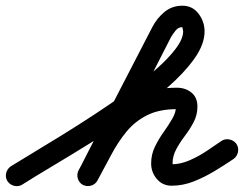

<svg xmlns="http://www.w3.org/2000/svg" viewBox="-56 -602 853 672"><path d="M-30 32Q-38 19 -34.5 4Q-31 -11 -18 -20Q11 -38 57.5 -66Q104 -94 160 -128.5Q216 -163 275.5 -202Q335 -241 390 -280.5Q445 -320 489 -358.5Q533 -397 559 -431.5Q585 -466 585 -492Q585 -495 583.5 -501Q582 -507 582 -507Q568 -507 558.5 -495Q549 -483 543 -473Q543 -473 543 -473Q543 -473 543 -473Q479 -347 414.5 -221.5Q350 -96 285 29Q285 29 285 29Q285 29 285 29Q278 43 263.5 47.5Q249 52 235 45Q221 38 216.5 23.5Q212 9 219 -5Q283 -131 347.5 -256.5Q412 -382 477 -507Q477 -507 477 -507Q477 -507 477 -507Q493 -538 519.5 -560Q546 -582 582 -582Q618 -582 639 -554Q660 -526 660 -492Q660 -447 624.5 -397Q589 -347 530.5 -296Q472 -245 401.5 -195Q331 -145 259 -100.5Q187 -56 125 -19Q63 18 22 44Q9 52 -6 48.5Q-21 45 -30 32ZM285 30Q278 43 263 47.5Q248 52 234 45Q221 38 216.5 23Q212 8 219 -6Q249 -62 279 -114Q309 -166 346.5 -206.5Q384 -247 436 -271Q488 -295 563 -295Q593 -295 614 -278Q635 -261 635 -229Q635 -200 622 -175Q609 -150 591.5 -127Q574 -104 561 -80Q548 -56 548 -30Q548 -29 548.5 -27Q549 -25 548 -26Q546 -27 545 -27Q575 -27 606.5 -40.5Q638 -54 666.5 -73Q695 -92 718 -108Q718 -108 718 -108Q718 -108 718 -108Q731 -117 746.5 -114Q762 -111 771 -99Q780 -86 777 -70.5Q774 -55 762 -46Q731 -25 695.5 -3.5Q660 18 622 33Q584 48 545 48Q513 48 493 24.5Q473 1 473 -30Q473 -61 486 -88Q499 -115 516.5 -139.5Q534 -164 547 -186.5Q560 -209 560 -229Q560 -228 562 -225Q565 -220 567.5 -220Q570 -220 563 -220Q501 -220 458.5 -198.5Q416 -177 386.5 -141Q357 -105 333.5 -60.5Q310 -16 285 30Q285 30 285 30Q285 30 285 30Z"/></svg>

Font: FRB American Cursive Guidelines Extrabold
Style: Bold Italic
Weight: 800
Italic angle: -25°
Version: Version 2.0;Modular Font Editor K font №1